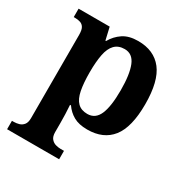

<svg xmlns="http://www.w3.org/2000/svg" viewBox="-178 -683 1001 1048"><g transform="rotate(30 322.5 -158.5)"><path d="M13 229V176H25Q40 176 56.5 171.5Q73 167 84.5 153Q96 139 96 111V-413Q96 -444 87.5 -458.5Q79 -473 64 -478Q49 -483 30 -483H22V-536H218L236 -458H240Q262 -497 298.5 -521.5Q335 -546 393 -546Q493 -546 545.5 -478.5Q598 -411 598 -266Q598 -121 545.5 -54.5Q493 12 392 12Q339 12 305.5 -7Q272 -26 250 -58H244Q246 -32 247 -2Q248 28 248 53V111Q248 139 260 153Q272 167 288.5 171.5Q305 176 319 176H341V229ZM350 -62Q400 -62 422 -112.5Q444 -163 444 -265Q444 -365 422.5 -418Q401 -471 351 -471Q312 -471 289 -447.5Q266 -424 257 -378Q248 -332 248 -266Q248 -198 257 -152.5Q266 -107 288.5 -84.5Q311 -62 350 -62Z"/></g></svg>

Font: Noto Serif Khmer
Style: Bold
Weight: 700
Version: Version 2.003